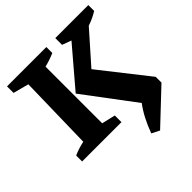

<svg xmlns="http://www.w3.org/2000/svg" viewBox="-225 -817 1184 1184"><g transform="rotate(-45 367.0 -225.0)"><path d="M21 0V-52Q64 -71 112 -81L123 -571L21 -598V-655H364V-603Q323 -585 275 -573V-79L364 -58V0ZM496 205 445 179Q483 75 536 5L289 -324L502 -574L442 -596V-655H730V-604Q688 -578 642 -563L464 -362L711 -48V2Z"/></g></svg>

Font: Piazzolla
Style: Bold
Weight: 700
Designer: Juan Pablo del Peral
Foundry: Huerta Tipografica
Version: Version 1.330